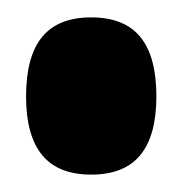

<svg xmlns="http://www.w3.org/2000/svg" viewBox="-20 -188 210 221"><path d="M10 -77Q10 -123 28.5 -145.5Q47 -168 85 -168Q123 -168 141.5 -145.5Q160 -123 160 -77Q160 -32 141.5 -9.5Q123 13 85 13Q47 13 28.5 -9.5Q10 -32 10 -77Z"/></svg>

Font: Bricolage Grotesque 96pt Condensed ExBd
Style: Regular
Weight: 800
Width: 3
Designer: Mathieu Triay
Foundry: Atelier Triay
Version: Version 1.001;Glyphs 3.2 (3207)